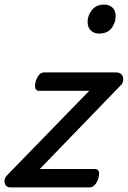

<svg xmlns="http://www.w3.org/2000/svg" viewBox="-35 -815 557 835"><path d="M11 0Q-10 0 -14.5 -19.5Q-19 -39 -2 -55L353 -420H134Q123 -420 119 -430Q115 -440 120 -460Q126 -480 135.5 -490Q145 -500 156 -500H470Q487 -500 494.5 -490Q502 -480 501 -467Q500 -454 491 -445L138 -80H379Q390 -80 394 -70.5Q398 -61 393 -40Q387 -21 377 -10.5Q367 0 356 0ZM395 -669Q375 -669 360.5 -682Q346 -695 346 -720Q346 -747 364.5 -771Q383 -795 419 -795Q439 -795 453.5 -782.5Q468 -770 468 -744Q468 -717 450.5 -693Q433 -669 395 -669Z"/></svg>

Font: Playwrite NZ
Style: Regular
Weight: 400
Designer: Veronika Burian, José Scaglione
Foundry: TypeTogether
Version: Version 1.002